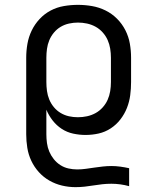

<svg xmlns="http://www.w3.org/2000/svg" viewBox="-20 -548 640 791"><path d="M291 223Q263 223 235.5 216.5Q208 210 183.5 196Q159 182 140 161Q121 140 109 114.5Q97 89 92.5 61Q88 33 88 5V-310Q88 -339 93 -367.5Q98 -396 110.5 -422Q123 -448 143 -469.5Q163 -491 188.5 -504.5Q214 -518 243 -523Q272 -528 301 -528Q330 -528 359 -523Q388 -518 414.5 -505Q441 -492 462 -471Q483 -450 496.5 -423.5Q510 -397 515 -368Q520 -339 520 -310V-210Q520 -183 516.5 -156Q513 -129 503 -103.5Q493 -78 476 -56Q459 -34 436 -19Q413 -4 386.5 2Q360 8 332 8Q307 8 281.5 2.5Q256 -3 234.5 -17Q213 -31 197 -51.5Q181 -72 171 -96V5Q171 23 173.5 41.5Q176 60 183 76.5Q190 93 201.5 107.5Q213 122 228.5 132Q244 142 262 146Q280 150 298 150Q316 150 333.5 147.5Q351 145 368.5 142.5Q386 140 403.5 138Q421 136 439 136Q457 136 475.5 138.5Q494 141 512 145V219Q494 214 475.5 211.5Q457 209 439 209Q420 209 401.5 211Q383 213 365 216Q347 219 328.5 221Q310 223 291 223ZM301 -65Q320 -65 338.5 -69Q357 -73 373.5 -82Q390 -91 403 -105.5Q416 -120 423.5 -137Q431 -154 434 -172.5Q437 -191 437 -210V-310Q437 -329 434 -347.5Q431 -366 423.5 -383Q416 -400 403 -414.5Q390 -429 373.5 -438Q357 -447 338.5 -451Q320 -455 301 -455Q283 -455 264.5 -451Q246 -447 230 -437.5Q214 -428 202 -413.5Q190 -399 183 -382Q176 -365 173.5 -346.5Q171 -328 171 -310V-210Q171 -192 173.5 -173.5Q176 -155 183 -138Q190 -121 202 -106.5Q214 -92 230 -82.5Q246 -73 264 -69Q282 -65 301 -65Z"/></svg>

Font: Iosevka Fixed Extended
Style: Regular
Weight: 400
Width: 7
Monospace: yes
Designer: Belleve Invis
Foundry: Belleve Invis
Version: Version 24.1.1; ttfautohint (v1.8.4)